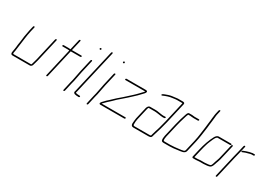

<svg xmlns="http://www.w3.org/2000/svg" viewBox="6 -1540 3372 2417"><g transform="rotate(30 1691.5 -331.5)"><path d="M155 -454 139 -386C132 -354 126 -320 121 -288C118 -269 116 -235 112 -216C108 -196 107 -177 103 -157C100 -134 100 -111 95 -91C93 -79 92 -70 89 -56C83 -29 87 -9 114 -9H366C381 -9 396 -24 399 -39C405 -64 415 -89 421 -117L498 -452C499 -458 497 -463 491 -463C485 -463 478 -458 477 -452L400 -117C394 -90 384 -64 378 -39C378 -37 374 -30 371 -30H119C105 -30 107 -41 110 -56C119 -95 118 -122 125 -159C137 -234 142 -308 160 -386L176 -454C177 -460 173 -464 167 -464C161 -464 156 -460 155 -454Z M741 -594 706 -442H703C694 -443 687 -444 679 -444H607C601 -444 595 -440 594 -434C593 -428 596 -423 602 -423H674C683 -423 693 -421 701 -421L606 -8C605 -2 608 2 614 2C620 2 626 -2 627 -8L722 -421H860C866 -421 873 -426 874 -432C875 -438 871 -442 865 -442H727L762 -594C763 -600 760 -605 754 -605C748 -605 742 -600 741 -594Z M994 -448 952 -265C941 -217 935 -170 924 -123C919 -107 916 -92 913 -79L885 45C884 50 888 56 893 56C898 56 905 50 906 45L934 -79C937 -93 941 -107 945 -122C956 -170 962 -217 973 -265L1015 -448C1016 -454 1013 -458 1007 -458C1001 -458 995 -454 994 -448ZM1021 -629C1025 -624 1030 -619 1039 -626C1048 -633 1044 -639 1040 -644C1032 -655 1015 -640 1021 -629Z M1170 -661 1023 -24C1019 -7 1013 0 1022 11C1030 21 1043 24 1062 26C1069 26 1077 26 1084 27L1095 28C1108 29 1114 8 1101 7L1090 6C1083 5 1075 5 1068 5C1058 4 1037 2 1039 -8C1041 -13 1043 -19 1044 -24L1191 -661C1192 -667 1189 -672 1183 -672C1177 -672 1171 -667 1170 -661Z M1333 -448 1291 -265C1280 -217 1274 -170 1263 -123C1258 -107 1255 -92 1252 -79L1224 45C1223 50 1227 56 1232 56C1237 56 1244 50 1245 45L1273 -79C1276 -93 1280 -107 1284 -122C1295 -170 1301 -217 1312 -265L1354 -448C1355 -454 1352 -458 1346 -458C1340 -458 1334 -454 1333 -448ZM1360 -629C1364 -624 1369 -619 1378 -626C1387 -633 1383 -639 1379 -644C1371 -655 1354 -640 1360 -629Z M1499 -452H1775C1778 -452 1782 -452 1785 -451C1781 -442 1775 -437 1767 -430C1755 -417 1746 -407 1732 -393C1715 -376 1695 -354 1675 -337C1643 -311 1611 -276 1579 -250C1558 -233 1535 -212 1516 -196C1492 -175 1471 -153 1448 -132C1428 -117 1410 -97 1393 -79C1382 -68 1371 -57 1365 -44C1361 -32 1370 -25 1381 -25H1729C1735 -25 1741 -30 1742 -36C1743 -42 1740 -46 1734 -46H1388C1389 -47 1391 -49 1392 -51C1421 -82 1451 -109 1482 -137C1497 -151 1512 -168 1528 -182C1546 -197 1570 -219 1589 -235C1622 -262 1656 -295 1687 -323C1715 -346 1745 -379 1770 -405C1783 -419 1797 -430 1806 -450C1813 -469 1797 -473 1780 -473H1504C1498 -473 1492 -468 1491 -462C1490 -456 1493 -452 1499 -452Z M1896 -274 1856 -101C1850 -73 1851 -47 1848 -23C1848 -2 1857 16 1882 16H2092C2106 16 2113 16 2126 13C2144 10 2149 -8 2153 -27C2154 -33 2156 -40 2159 -47C2179 -110 2201 -182 2217 -252L2287 -556C2291 -572 2278 -580 2261 -580H2191C2178 -580 2166 -577 2155 -576C2120 -573 2087 -568 2057 -558C2034 -548 2012 -544 1991 -531C1977 -524 1984 -506 1998 -514C2017 -524 2039 -530 2060 -538C2081 -546 2108 -550 2132 -553C2151 -555 2167 -559 2186 -559H2256C2261 -559 2264 -558 2266 -556L2196 -253C2188 -218 2176 -176 2167 -142C2155 -100 2141 -66 2132 -27C2131 -22 2130 -16 2127 -9V-8C2115 -5 2110 -5 2097 -5H1887C1873 -5 1869 -15 1870 -27C1869 -50 1871 -73 1877 -101L1917 -274C1918 -278 1924 -295 1929 -295H2015C2021 -295 2027 -295 2033 -294L2051 -292C2058 -291 2065 -290 2073 -289C2096 -287 2112 -281 2136 -281C2151 -281 2172 -279 2174 -294C2176 -309 2156 -302 2142 -302C2113 -302 2086 -309 2059 -312L2040 -315C2033 -316 2027 -316 2020 -316H1934C1916 -316 1901 -294 1896 -274Z M2547 -487H2484C2465 -487 2449 -493 2433 -491H2404C2395 -491 2387 -485 2381 -474L2373 -454C2354 -397 2337 -344 2323 -282L2279 -93C2273 -66 2272 -41 2277 -23C2281 -11 2295 -7 2313 -7H2393C2434 -7 2473 -12 2511 -18C2551 -24 2609 -22 2619 -67L2656 -226C2674 -303 2680 -374 2691 -446C2696 -481 2697 -513 2703 -548C2707 -574 2706 -584 2710 -611C2712 -624 2711 -635 2715 -651L2728 -708C2729 -713 2726 -719 2721 -719C2716 -719 2708 -713 2707 -708L2694 -651C2690 -634 2690 -623 2688 -608L2685 -586C2684 -568 2684 -565 2681 -546C2675 -511 2674 -480 2669 -445C2658 -373 2653 -304 2635 -226L2598 -67C2596 -59 2587 -51 2581 -49C2559 -44 2536 -40 2514 -38C2476 -34 2437 -28 2397 -28H2317C2309 -28 2300 -28 2298 -33C2293 -48 2295 -71 2300 -93L2344 -282C2354 -324 2364 -360 2376 -398C2384 -422 2390 -449 2401 -468L2402 -470H2431C2434 -471 2436 -470 2439 -469C2449 -468 2467 -466 2480 -466H2543C2549 -466 2555 -470 2556 -476C2557 -482 2553 -487 2547 -487Z M3052 -424H2872C2853 -424 2834 -405 2824 -388C2788 -322 2760 -242 2740 -154L2714 -43C2712 -34 2718 -25 2727 -25H2771C2786 -25 2806 -28 2821 -29H2878C2895 -29 2912 -33 2928 -33C2937 -33 2953 -38 2961 -40C2992 -48 3002 -92 3013 -125L3021 -146C3027 -163 3029 -168 3034 -187L3085 -405C3086 -411 3082 -416 3076 -416C3070 -416 3065 -411 3064 -405L3013 -188C3008 -169 3006 -166 3000 -149L2992 -127C2986 -109 2977 -65 2961 -60L2944 -56C2939 -55 2934 -54 2931 -54C2915 -54 2899 -50 2883 -50H2825C2812 -49 2790 -46 2776 -46H2736L2761 -154C2768 -186 2778 -221 2787 -252C2797 -288 2813 -321 2826 -352C2833 -366 2844 -390 2857 -398C2861 -401 2864 -403 2867 -403H3047C3053 -403 3060 -408 3061 -414C3062 -420 3058 -424 3052 -424Z M3383 -446C3384 -452 3381 -456 3375 -456H3347C3333 -454 3318 -450 3305 -448C3277 -441 3246 -430 3221 -419C3206 -412 3211 -393 3225 -400C3248 -410 3279 -422 3306 -427C3318 -430 3331 -435 3343 -435H3370C3376 -435 3382 -440 3383 -446ZM3203 -476 3179 -374C3173 -350 3165 -320 3159 -294L3086 21C3085 26 3090 31 3095 31C3100 31 3106 26 3107 21L3180 -294C3186 -319 3195 -351 3200 -374L3224 -476C3225 -482 3222 -487 3216 -487C3210 -487 3204 -482 3203 -476Z"/></g></svg>

Font: Electronic
Style: ThnIt
Weight: 100
Version: Version 1.011